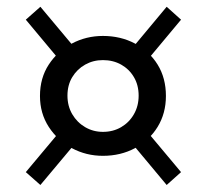

<svg xmlns="http://www.w3.org/2000/svg" viewBox="-20 -591 604 561"><path d="M280.7 -135.7Q231.8 -135.7 190 -158.1Q148.2 -180.6 122.5 -220.2Q96.8 -259.8 96.8 -310.6Q96.8 -363 122.5 -402.3Q148.2 -441.6 190 -463.8Q231.8 -486 280.7 -486Q332.6 -486 374.4 -463.8Q416.1 -441.6 440.5 -402.3Q464.8 -363 464.8 -310.6Q464.8 -259.8 440.5 -220.2Q416.1 -180.6 374.4 -158.1Q332.6 -135.7 280.7 -135.7ZM98 -50.5 55.4 -88.1 161.4 -214.7 204 -177ZM467 -50.5 361.5 -177 403 -214.7 509 -88.1ZM161.4 -406.5 55.4 -533.5 98 -571.2 204 -444.6ZM403 -406.5 361.5 -444.6 467 -571.2 509 -533.5ZM280.7 -205.7Q310.4 -205.7 334 -219.5Q357.6 -233.3 371.3 -257.3Q385.1 -281.3 385.1 -311.5Q385.1 -342.4 371.3 -365.6Q357.6 -388.9 334 -402.2Q310.4 -415.4 280.7 -415.4Q252.4 -415.4 228.8 -402.2Q205.2 -388.9 191.1 -365.6Q177.1 -342.4 177.1 -311.5Q177.1 -281.3 191.1 -257.3Q205.2 -233.3 228.8 -219.5Q252.4 -205.7 280.7 -205.7Z"/></svg>

Font: BioRhyme ExtraBold
Style: Regular
Weight: 800
Designer: Aoife Mooney
Foundry: Aoife Mooney Type
Version: Version 1.600;gftools[0.9.33]